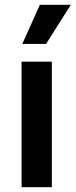

<svg xmlns="http://www.w3.org/2000/svg" viewBox="-20 -780 315 800"><path d="M70 0V-523H196V0ZM172 -597H73L146 -760H275Z"/></svg>

Font: Bricolage Grotesque 16pt SemiBold
Style: Regular
Weight: 600
Version: Version 1.001;gftools[0.9.33.dev8+g029e19f]